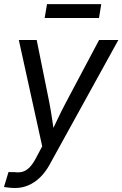

<svg xmlns="http://www.w3.org/2000/svg" viewBox="-30 -728 608 954"><path d="M-10.3 201.2 12.2 127 43.9 127.4Q64.9 130.4 82.5 125.2Q100.1 120.1 116 104.5Q131.8 88.9 147.5 59.6L179.7 -1L63.5 -529.3H152.3L214.8 -220.2Q223.1 -177.2 229.2 -134.5Q235.4 -91.8 241.7 -50.3H215.3Q235.4 -91.8 255.4 -134.5Q275.4 -177.2 298.3 -220.2L462.4 -529.3H558.1L216.8 89.4Q196.3 127 169.4 153.1Q142.6 179.2 111.3 192.6Q80.1 206.1 45.4 206.1Q28.8 206.1 14.2 204.3Q-0.5 202.6 -10.3 201.2ZM473.1 -707.5 461.9 -638.7H191.9L203.6 -707.5Z"/></svg>

Font: Inter 24pt
Style: Italic
Weight: 400
Italic angle: -9.3988°
Designer: Rasmus Andersson
Foundry: rsms
Version: Version 4.001;git-66647c0bb